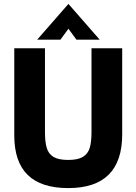

<svg xmlns="http://www.w3.org/2000/svg" viewBox="-20 -944 698 982"><path d="M53 -252V-697H210V-270Q210 -217.5 219.2 -187Q228.5 -156.5 254 -141.2Q279.5 -126 329 -126Q378 -126 403.8 -141.5Q429.5 -157 438.8 -187.2Q448 -217.5 448 -268V-697H605V-257Q605 18 329 18Q191 18 122 -49Q53 -116 53 -252ZM330 -924 490 -741H371L330 -797L289 -741H170Z"/></svg>

Font: HK Grotesk Black
Style: Regular
Weight: 900
Designer: Alfredo Marco Pradil
Foundry: Hanken Design Co.
Version: Version 3.001